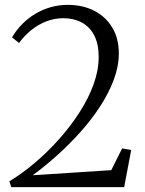

<svg xmlns="http://www.w3.org/2000/svg" viewBox="-20 -771 597 791"><path d="M18.5 -24Q71.5 -56 124.5 -101Q177.5 -146 224.5 -199Q271.5 -252 308.2 -309.2Q345 -366.5 365.8 -424.2Q386.5 -482 386.5 -535.5Q386.5 -590 368 -625.5Q349.5 -661 316.5 -678.5Q283.5 -696 241 -696Q204.5 -696 171 -683Q137.5 -670 108.8 -647Q80 -624 58.5 -594L29.5 -617Q47.5 -647.5 71.8 -672Q96 -696.5 125.8 -714.2Q155.5 -732 189.2 -741.5Q223 -751 259 -751Q320 -751 367.5 -727Q415 -703 442.2 -658Q469.5 -613 469.5 -551Q469.5 -498 448.8 -442.5Q428 -387 392.2 -332.2Q356.5 -277.5 310.5 -226.2Q264.5 -175 214.2 -130Q164 -85 114.5 -49L438.5 -70L483 -159.5L520.5 -153L491.5 0H26.5Z"/></svg>

Font: Merriweather 96pt Light
Style: Regular
Weight: 300
Version: Version 2.100